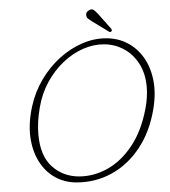

<svg xmlns="http://www.w3.org/2000/svg" viewBox="-59 -921 878 990"><g transform="rotate(-5 380.5 -426.0)"><path d="M514 -713Q574.5 -708 622.2 -677.5Q670 -647 700 -595.8Q730 -544.5 737.5 -476.2Q745 -408 724 -327Q694.5 -213 631 -133.5Q567.5 -54 481.2 -15.8Q395 22.5 296.5 14Q235 8.5 187.5 -24Q140 -56.5 112 -111.5Q84 -166.5 80.2 -239Q76.5 -311.5 103 -396.5Q126 -470 169.2 -530.5Q212.5 -591 269 -633.8Q325.5 -676.5 388.5 -697.5Q451.5 -718.5 514 -713ZM313.5 -15.5Q389.5 -9.5 462.2 -42.2Q535 -75 593.5 -147.8Q652 -220.5 684 -334Q692.5 -364.5 696.5 -392.5Q700.5 -420.5 700.5 -446.5Q700 -516.5 672.8 -567.8Q645.5 -619 600.5 -648.5Q555.5 -678 500.5 -683Q446 -688 390.2 -669Q334.5 -650 285 -610.5Q235.5 -571 198 -514.8Q160.5 -458.5 142.5 -389.5Q131.5 -349 126.8 -313Q122 -277 122.5 -245Q123.5 -137 177.2 -79.8Q231 -22.5 313.5 -15.5ZM485 -839.5 544 -760Q546 -757 546.8 -753.2Q547.5 -749.5 544 -746.5Q538 -741 532.5 -745L448 -807Q438 -814.5 430.2 -821.5Q422.5 -828.5 422 -838Q419.5 -858 442.5 -866.5Q455.5 -871 464.2 -863Q473 -855 485 -839.5Z"/></g></svg>

Font: Fraunces 9pt S100 Thin
Style: Italic
Weight: 100
Italic angle: -16°
Version: Version 1.000; ttfautohint (v1.8.3)